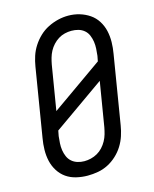

<svg xmlns="http://www.w3.org/2000/svg" viewBox="-114 -822 727 907"><g transform="rotate(-15 250.0 -369.0)"><path d="M202 8Q174 8 146.5 1.5Q119 -5 97.5 -20Q76 -35 61.5 -58Q47 -81 41 -107.5Q35 -134 35.5 -162.5Q36 -191 41 -219L96 -554Q100 -579 108 -603.5Q116 -628 130.5 -650.5Q145 -673 164.5 -691.5Q184 -710 208 -722Q232 -734 257 -740Q282 -746 307 -746Q336 -746 362.5 -738Q389 -730 411 -715Q433 -700 447.5 -677Q462 -654 468 -627.5Q474 -601 473.5 -572.5Q473 -544 468 -516L413 -181Q409 -156 401 -131.5Q393 -107 379 -84.5Q365 -62 345 -43.5Q325 -25 301.5 -13Q278 -1 252.5 3.5Q227 8 202 8ZM137 -325 387 -501 392 -527Q394 -544 395 -561.5Q396 -579 393.5 -595.5Q391 -612 384.5 -627.5Q378 -643 365.5 -653.5Q353 -664 337 -668.5Q321 -673 303 -673Q287 -673 270.5 -669Q254 -665 239.5 -656Q225 -647 213 -634Q201 -621 193 -606Q185 -591 180.5 -575Q176 -559 173 -543ZM204 -62Q220 -62 236.5 -66Q253 -70 268 -78.5Q283 -87 295 -100Q307 -113 315.5 -128.5Q324 -144 328.5 -160Q333 -176 336 -192L372 -410L122 -234L117 -208Q115 -191 114 -173.5Q113 -156 115.5 -139.5Q118 -123 124.5 -108Q131 -93 143 -82.5Q155 -72 171 -67Q187 -62 204 -62Z"/></g></svg>

Font: Iosevka Gothic
Style: Italic
Weight: 400
Italic angle: -9°
Monospace: yes
Designer: Belleve Invis
Foundry: Belleve Invis
Version: Version 15.5.1; ttfautohint (v1.8.4)